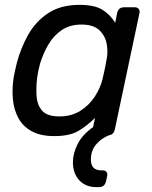

<svg xmlns="http://www.w3.org/2000/svg" viewBox="-20 -550 625 790"><path d="M378 220Q332 220 306 191.5Q280 163 280 118Q280 81 299.5 42.5Q319 4 363 -27L371 -65Q339 -33 303 -11.5Q267 10 203 10Q147 10 110.5 -10Q74 -30 55.5 -64.5Q37 -99 33 -141.5Q29 -184 36 -230Q39 -246 42 -260Q45 -274 49 -290Q65 -352 96 -407Q127 -462 178.5 -496Q230 -530 307 -530Q371 -530 403.5 -508.5Q436 -487 454 -456L462 -497Q468 -520 490 -520H535Q545 -520 550.5 -513.5Q556 -507 554 -497L453 -20Q452 -12 447.5 -5Q443 2 435 5L430 6Q400 17 377 42.5Q354 68 354 107Q354 151 397 151H403Q413 151 418 157.5Q423 164 421 174L416 197Q410 220 387 220ZM224 -71Q274 -71 310.5 -94Q347 -117 370 -152.5Q393 -188 402 -225Q406 -241 410.5 -263Q415 -285 418 -302Q425 -333 419.5 -367Q414 -401 389.5 -425Q365 -449 315 -449Q268 -449 234.5 -426.5Q201 -404 179.5 -367.5Q158 -331 145 -289Q141 -274 138 -260Q135 -246 133 -231Q128 -192 130.5 -155Q133 -118 153.5 -94.5Q174 -71 224 -71Z"/></svg>

Font: Lubike
Style: Italic
Weight: 400
Italic angle: -12°
Foundry: Honoka55
Version: Version 1.000;July 22, 2022;FontCreator 14.0.0.2862 64-bit